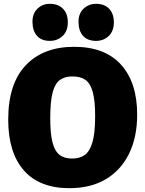

<svg xmlns="http://www.w3.org/2000/svg" viewBox="-20 -970 760 1005"><path d="M343 15Q187 15 105 -78Q23 -171 23 -344Q23 -532 115 -628.5Q207 -725 368 -725Q529 -725 613.5 -631.5Q698 -538 698 -370Q698 -252 655.5 -165.5Q613 -79 534 -32Q455 15 343 15ZM358 -140Q396 -140 422.5 -158Q449 -176 463.5 -224Q478 -272 478 -362Q478 -443 465.5 -488.5Q453 -534 427 -552Q401 -570 359 -570Q321 -570 295 -552.5Q269 -535 256 -488Q243 -441 243 -351Q243 -272 254.5 -226Q266 -180 291 -160Q316 -140 358 -140ZM483 -756Q439 -756 415.5 -781.5Q392 -807 391 -853Q390 -898 417 -924Q444 -950 483 -950Q527 -950 551.5 -924Q576 -898 576 -853Q576 -807 549 -781.5Q522 -756 483 -756ZM241 -756Q198 -756 174.5 -781.5Q151 -807 150 -853Q149 -898 175.5 -924Q202 -950 241 -950Q285 -950 310 -924Q335 -898 335 -853Q335 -807 307.5 -781.5Q280 -756 241 -756Z"/></svg>

Font: Bitter Black
Style: Regular
Weight: 900
Designer: Sol Matas, and Bitter project Authors
Foundry: Sol Matas
Version: Version 2.001